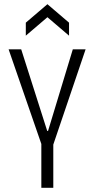

<svg xmlns="http://www.w3.org/2000/svg" viewBox="-20 -895 449 915"><path d="M177 0V-209L21 -660H81L205 -271H209L327 -660H388L234 -206V0ZM103 -725V-787L206 -875L309 -787V-725L206 -813Z"/></svg>

Font: Bricolage Grotesque 12pt Condensed ExtraLight
Style: Regular
Weight: 200
Width: 3
Designer: Mathieu Triay
Foundry: Atelier Triay
Version: Version 1.001; ttfautohint (v1.8.4.7-5d5b);gftools[0.9.33.de